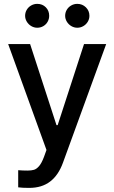

<svg xmlns="http://www.w3.org/2000/svg" viewBox="-20 -754 580 974"><path d="M72.3 196.3V109.4Q95.7 111.3 119.1 111.3Q139.2 111.3 152.3 107.4Q165.5 103.5 178.5 88.4Q191.4 73.2 203.1 42L215.8 6.8L21.5 -530.3H132.8L266.6 -119.1H272.5L406.2 -530.3H518.6L299.8 70.3Q276.9 134.3 234.6 166.7Q192.4 199.2 127.9 199.2Q92.8 199.2 72.3 196.3ZM107.4 -673.8Q107.4 -690.4 115.7 -704.3Q124 -718.3 138.2 -726.3Q152.3 -734.4 168.9 -734.4Q195.3 -734.4 212.4 -717Q229.5 -699.7 229.5 -673.8Q229.5 -657.7 221.7 -643.8Q213.9 -629.9 200 -621.6Q186 -613.3 168.9 -613.3Q152.8 -613.3 138.7 -621.6Q124.5 -629.9 116 -644Q107.4 -658.2 107.4 -673.8ZM310.5 -673.8Q310.5 -690.4 318.8 -704.3Q327.1 -718.3 341.3 -726.3Q355.5 -734.4 372.1 -734.4Q397.9 -734.4 415.8 -716.8Q433.6 -699.2 433.6 -673.8Q433.6 -657.7 425.3 -643.8Q417 -629.9 402.8 -621.6Q388.7 -613.3 372.1 -613.3Q356 -613.3 341.8 -621.6Q327.6 -629.9 319.1 -644Q310.5 -658.2 310.5 -673.8Z"/></svg>

Font: WEMIX Pretendard Medium
Style: Regular
Weight: 500
Designer: Base glyphs from Inter by Rasmus Andersson; Hangeul glyphs from Noto Sans CJK(Source Han Sans) by Jang Soo-young and Kan
Foundry: Kil Hyung-jin
Version: Version 1.000